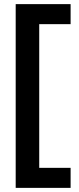

<svg xmlns="http://www.w3.org/2000/svg" viewBox="-20 -770 382 930"><path d="M56 140V-750H322V-653H170V43H322V140Z"/></svg>

Font: Tektur Medium
Style: Regular
Weight: 500
Designer: Adam Jagosz
Foundry: Adam Jagosz
Version: Version 1.005;gftools[0.9.30]